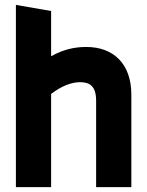

<svg xmlns="http://www.w3.org/2000/svg" viewBox="-20 -765 602 785"><path d="M373 -353V0H517V-378C517 -505 443 -573 333 -573C285 -573 239 -563 189 -535V-720L45 -745V0H189V-381C231 -413 272 -429 307 -429C347 -429 373 -413 373 -353Z"/></svg>

Font: All Genders v4
Style: Bold
Weight: 700
Designer: Rassam Alawdi
Foundry: Rassam Art
Version: Version 3.100;FEAKit 1.0